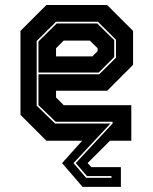

<svg xmlns="http://www.w3.org/2000/svg" viewBox="-20 -560 610 764"><path d="M308.5 183.5 227 89 307 0H164.5L61.5 -103V-437L164.5 -540H406.5L509.5 -437V-302L406.5 -199H203V-172L233.5 -141.5H502.5V0H417.5L328.5 89L343.5 105H461V183.5ZM322.5 147.5H423.5V140.5H326L281.5 89L428 -68.5V-75.5H201.5L133 -141.5V-264.5H375L441.5 -330.5V-402L369.5 -473.5H203L126 -397V-139.5L199 -68.5H419.5L272.5 89ZM133 -271.5V-395L205.5 -466.5H367L434.5 -400V-333L373 -271.5ZM203 -335.5H347.5L368.5 -356.5V-368L337.5 -398.5H233.5L203 -368Z"/></svg>

Font: Tourney Thin ExtraBold
Style: Regular
Weight: 800
Version: Version 1.015